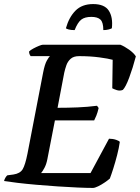

<svg xmlns="http://www.w3.org/2000/svg" viewBox="-32 -924 688 944"><path d="M425 0Q395 0 349.5 -2Q304 -4 251.5 -7.5Q199 -11 147.5 -15.5Q96 -20 54 -25Q12 -30 -12 -34Q-10 -43 -5 -51Q0 -59 4 -62L34 -66Q67 -71 79.5 -92Q92 -113 103 -168L180 -567Q188 -608 198.5 -626.5Q209 -645 214 -648H119Q116 -651 113.5 -657Q111 -663 111 -671Q118 -678 132 -685.5Q146 -693 159.5 -698.5Q173 -704 178 -704H560Q580 -696 602.5 -680Q625 -664 636 -647Q621 -590 603.5 -543Q586 -496 572 -482Q557 -476 542 -481Q527 -486 520 -490L522 -630Q501 -636 456 -642Q411 -648 357 -648Q330 -648 315.5 -635Q301 -622 294.5 -603.5Q288 -585 284 -567L251 -394Q301 -394 349.5 -396Q398 -398 445 -404L453 -393Q448 -371 441.5 -355Q435 -339 431 -332H238L201 -142Q196 -116 186.5 -98.5Q177 -81 170 -73H413L504 -242Q523 -242 539 -236.5Q555 -231 557 -226Q553 -197 544 -162Q535 -127 525 -95.5Q515 -64 508 -46Q499 -38 483 -27Q467 -16 450.5 -8Q434 0 425 0ZM335 -776Q317 -776 306 -779Q295 -782 292 -785Q307 -839 339 -871.5Q371 -904 426 -904Q482 -904 503 -871.5Q524 -839 518 -785Q513 -782 501.5 -779Q490 -776 476 -776Q476 -814 462 -827.5Q448 -841 417 -841Q385 -841 367.5 -827.5Q350 -814 335 -776Z"/></svg>

Font: Texturina 72pt 72pt SemiBold
Style: Italic
Weight: 600
Italic angle: -11°
Designer: Guillermo Torres Carreño
Foundry: Omnibus-Type
Version: Version 1.002; ttfautohint (v1.8.3)